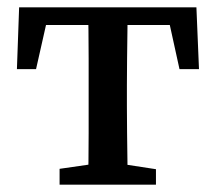

<svg xmlns="http://www.w3.org/2000/svg" viewBox="-20 -502 586 522"><path d="M26 -314 32 -482H514L521 -314H468L432 -478L484 -434H63L115 -478L78 -314ZM142 0V-43L253 -59H293L404 -42V0ZM219 0Q220 -25 220.5 -62.5Q221 -100 221 -140Q221 -180 221 -213V-270Q221 -303 221 -343Q221 -383 220.5 -420.5Q220 -458 219 -482H327Q327 -458 326.5 -420.5Q326 -383 325.5 -343Q325 -303 325 -270V-213Q325 -180 325.5 -140Q326 -100 326.5 -62.5Q327 -25 327 0Z"/></svg>

Font: Source Serif 4 18pt Medium
Style: Regular
Weight: 500
Designer: Frank Grießhammer
Foundry: Adobe Systems Incorporated
Version: Version 4.004;hotconv 1.0.116;makeotfexe 2.5.65601